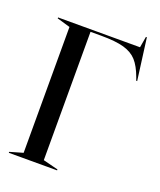

<svg xmlns="http://www.w3.org/2000/svg" viewBox="-142 -859 793 949"><g transform="rotate(20 254.5 -385.0)"><path d="M19 -5 88 -25V-687L19 -707V-712H450L460 -770H465L494 -550H489L483 -567Q464 -619 439 -647Q414 -675 370.5 -687.5Q327 -700 250 -700H194V-25L273 -5V0H19Z"/></g></svg>

Font: Nyght Serif
Style: Regular
Weight: 400
Designer: Maksym Kobuzan
Version: Version 0.410;July 4, 2025;FontCreator 15.0.0.2958 64-bit